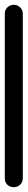

<svg xmlns="http://www.w3.org/2000/svg" viewBox="-20 -780 115 800"><path d="M0 -38H75V-723H0ZM38 -75Q21 -75 10.5 -64Q0 -53 0 -38Q0 -21 10.5 -10.5Q21 0 38 0Q53 0 64 -10.5Q75 -21 75 -38Q75 -53 64 -64Q53 -75 38 -75ZM38 -760Q21 -760 10.5 -749Q0 -738 0 -723Q0 -706 10.5 -695.5Q21 -685 38 -685Q53 -685 64 -695.5Q75 -706 75 -723Q75 -738 64 -749Q53 -760 38 -760Z"/></svg>

Font: Wavefont Medium
Style: Regular
Weight: 500
Version: Version 3.004;gftools[0.9.33]